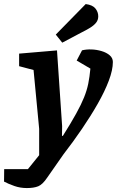

<svg xmlns="http://www.w3.org/2000/svg" viewBox="-98 -763 581 955"><path d="M35.4 172.4Q2.9 172.4 -26.1 162.3Q-55.1 152.2 -77.9 140.3L-77.2 78.3H40.8L96.8 9V-122.2L68.9 -414.8L-2.9 -433.8V-496.3L185.5 -512.3L211 -135.6L210.3 -87.2H214.7Q255.7 -152.3 280.8 -197.9Q306 -243.4 320.1 -278.6Q334.3 -313.7 341 -347Q347.7 -380.2 351.6 -421.8L283.4 -461.8L310 -512.6Q330.7 -517.9 356.8 -517.1Q382.9 -516.2 407.2 -508.9Q431.6 -501.7 447.5 -488.1Q463.4 -474.6 463.4 -454.7Q463.4 -415.2 443.2 -361.7Q423 -308.2 388.3 -247.3Q353.6 -186.4 309.9 -122.2Q266.2 -58 218.3 3.8L137 120.2Q114 154.7 92.2 163.5Q70.4 172.4 35.4 172.4ZM211.6 -550.8 179.5 -591 328.3 -742.8Q362.8 -738.3 376.7 -720.7Q390.7 -703 390.7 -681.8Q390.7 -663.3 379.7 -649.8Q368.8 -636.3 349.5 -624.5Q330.3 -612.8 304.4 -599.9Z"/></svg>

Font: Faustina Light
Style: Italic
Weight: 300
Italic angle: -8°
Designer: Alfonso Garcia
Foundry: http://www.omnibus-type.com
Version: Version 1.200